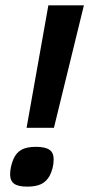

<svg xmlns="http://www.w3.org/2000/svg" viewBox="-20 -696 336 723"><path d="M183.1 -214.8H80.1L162.1 -675.8H295.9ZM182.1 -96.2Q182.1 -79.6 178 -63.2Q173.8 -46.9 167 -34.2Q154.8 -12.2 134.8 -2.7Q114.7 6.8 83 6.8Q47.9 6.8 33 -4.4Q18.1 -15.6 18.1 -39.1Q18.1 -52.7 21.2 -67.1Q24.4 -81.5 29.8 -95.2Q40.5 -120.6 60.3 -131.8Q80.1 -143.1 115.2 -143.1Q149.9 -143.1 166 -132.1Q182.1 -121.1 182.1 -96.2Z"/></svg>

Font: Clear Sans
Style: Bold Italic
Weight: 700
Italic angle: -12°
Foundry: Intel Corporation
Version: Version 1.00